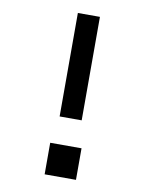

<svg xmlns="http://www.w3.org/2000/svg" viewBox="-83 -796 666 857"><g transform="rotate(10 250.0 -367.5)"><path d="M200 -266V-735H300V-266ZM179 0V-143H321V0Z"/></g></svg>

Font: Iosevka SS04 Semibold
Style: Regular
Weight: 600
Monospace: yes
Designer: Belleve Invis
Foundry: Belleve Invis
Version: Version 19.0.0; ttfautohint (v1.8.4)